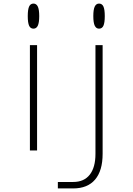

<svg xmlns="http://www.w3.org/2000/svg" viewBox="-20 -840 740 1072"><path d="M167 -680Q150 -680 142.5 -696.5Q135 -713 135 -750Q135 -787 142.5 -803.5Q150 -820 167 -820Q183 -820 191 -803.5Q199 -787 199 -750Q199 -713 191 -696.5Q183 -680 167 -680ZM533 -680Q517 -680 509 -696.5Q501 -713 501 -750Q501 -787 509 -803.5Q517 -820 533 -820Q550 -820 557.5 -803.5Q565 -787 565 -750Q565 -713 557.5 -696.5Q550 -680 533 -680ZM187 -588V0H147V-588ZM553 -588V19Q553 113 511 162.5Q469 212 389 212H303V176H389Q449 176 481 135.5Q513 95 513 19V-588Z"/></svg>

Font: Martian Mono Thin
Style: Regular
Weight: 100
Monospace: yes
Designer: Roman Shamin
Foundry: Evil Martians
Version: Version 1.000; ttfautohint (v1.8.4.7-5d5b)